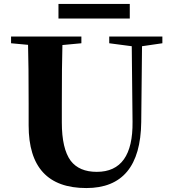

<svg xmlns="http://www.w3.org/2000/svg" viewBox="-20 -932 869 972"><path d="M637 -838H276V-912H637ZM802 -713 699 -698 695 -314Q691 20 417 20Q125 20 125 -297V-406Q125 -605 122 -705L36 -713V-747H392V-713L296 -704Q293 -606 293 -406V-312Q293 -179 338 -118Q381 -62 470 -62Q654 -62 651 -316L647 -698L533 -713V-747H802Z"/></svg>

Font: Source Han Serif CN Heavy
Style: Regular
Weight: 900
Designer: Ryoko NISHIZUKA  (kana & ideographs); Frank Grießhammer (Latin, Greek & Cyrillic); Wenlong ZHANG  (bopomofo); Sandoll Co
Foundry: Adobe Systems Incorporated
Version: Version 1.000;PS 1;hotconv 16.6.53;makeotf.lib2.5.65590